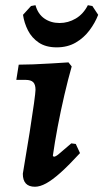

<svg xmlns="http://www.w3.org/2000/svg" viewBox="-20 -699 394 731"><path d="M206.9 -611.4Q239.6 -611.4 268.4 -628.4Q297.2 -645.3 314.5 -679.2L331.7 -676.1L353.8 -642.6Q342 -611.9 320.6 -583.4Q299.3 -554.9 268.2 -536.8Q237 -518.7 195.8 -518.7Q154.6 -518.7 127.7 -536.8Q100.8 -554.9 86.4 -583.4Q72 -611.9 67.6 -642.6L98.1 -676.1L115.1 -679.2Q124.5 -645.3 149.1 -628.4Q173.6 -611.4 206.9 -611.4ZM184.7 -102.3Q191.3 -102.3 202.4 -111.3Q213.5 -120.3 251.5 -153.2L268.5 -150.9L284.6 -116.1Q242.4 -70.2 210.9 -41.9Q179.3 -13.7 155.8 -0.9Q132.3 12 113.1 12Q66.9 12 66.9 -37.4Q81.9 -125.3 92.7 -193.9Q103.5 -262.5 109.4 -305.4Q115.2 -348.3 115.2 -357Q115.2 -377.3 106.4 -386.1Q97.5 -394.9 77.2 -394.9H42.1L51.3 -452.8Q74.1 -452.8 106.5 -454Q138.9 -455.2 174.3 -457.4Q209.7 -459.6 240.8 -461.5L253 -445.9Q239.2 -397.8 225.2 -337.6Q211.2 -277.4 199.7 -216.9Q188.3 -156.5 181.2 -105.9Z"/></svg>

Font: Alegreya
Style: Italic
Weight: 400
Italic angle: -7°
Designer: Juan Pablo del Peral
Foundry: Huerta Tipografica
Version: Version 2.009